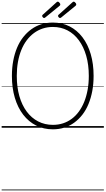

<svg xmlns="http://www.w3.org/2000/svg" viewBox="-20 -1545 1276 2322"><path d="M620 19Q508 19 417 -27Q326 -73 260.5 -158Q195 -243 159.5 -362Q124 -481 124 -627Q124 -725 140 -810Q156 -895 186 -967Q216 -1039 260 -1095Q304 -1151 359 -1191Q414 -1231 479.5 -1251.5Q545 -1272 620 -1272Q731 -1272 821.5 -1226Q912 -1180 977 -1095Q1042 -1010 1077 -891.5Q1112 -773 1112 -627Q1112 -530 1096 -444.5Q1080 -359 1050 -286.5Q1020 -214 976.5 -158Q933 -102 878 -62Q823 -22 758 -1.5Q693 19 620 19ZM620 -35Q685 -35 742 -53.5Q799 -72 847.5 -108Q896 -144 934 -196Q972 -248 998.5 -313.5Q1025 -379 1039.5 -458Q1054 -537 1054 -627Q1054 -762 1022.5 -871Q991 -980 933.5 -1058Q876 -1136 796.5 -1177.5Q717 -1219 620 -1219Q554 -1219 496.5 -1200Q439 -1181 390.5 -1145Q342 -1109 303.5 -1058Q265 -1007 238 -940.5Q211 -874 197 -795.5Q183 -717 183 -627Q183 -492 214 -383Q245 -274 303 -196Q361 -118 441.5 -76.5Q522 -35 620 -35ZM514 -1327Q506 -1327 498 -1336Q490 -1345 490 -1352Q490 -1354 490.5 -1357.5Q491 -1361 495 -1365L662 -1516Q666 -1519 669.5 -1522Q673 -1525 678 -1525Q685 -1525 692 -1519.5Q699 -1514 704 -1506Q709 -1498 709 -1492Q709 -1487 708 -1484Q707 -1481 702 -1476L528 -1334Q524 -1332 520.5 -1329.5Q517 -1327 514 -1327ZM707 -1327Q698 -1327 690 -1336Q682 -1345 682 -1352Q682 -1354 682.5 -1357.5Q683 -1361 687 -1365L855 -1516Q859 -1519 862.5 -1522Q866 -1525 870 -1525Q877 -1525 884.5 -1519.5Q892 -1514 897 -1506Q902 -1498 902 -1492Q902 -1487 900.5 -1484Q899 -1481 895 -1476L721 -1334Q716 -1332 713 -1329.5Q710 -1327 707 -1327ZM0 747H1236V757H0ZM0 -20H1236V0H0ZM0 -505H1236V-500H0ZM0 -1267H1236V-1257H0Z"/></svg>

Font: Playwrite VN Guides
Style: Regular
Weight: 400
Designer: Veronika Burian, José Scaglione
Foundry: TypeTogether
Version: Version 1.003